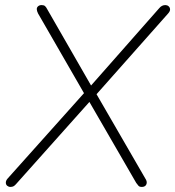

<svg xmlns="http://www.w3.org/2000/svg" viewBox="-20 -731 691 757"><path d="M21 6Q14 6 8.5 1.5Q3 -3 3 -11Q3 -19 10 -27L315 -368V-357L130 -678Q125 -688 125 -695Q125 -702 130.5 -706.5Q136 -711 144 -711Q153 -711 157.5 -707Q162 -703 166 -695L343 -387H333L608 -699Q613 -705 619 -708Q625 -711 632 -711Q639 -711 644.5 -706.5Q650 -702 650.5 -694.5Q651 -687 643 -678L354 -352V-371L553 -27Q559 -18 558.5 -10.5Q558 -3 553 1.5Q548 6 539 6Q530 6 526 1.5Q522 -3 517 -10L325 -342H344L44 -6Q39 0 34 3Q29 6 21 6Z"/></svg>

Font: Nunito ExtraLight
Style: Italic
Weight: 200
Italic angle: -9°
Designer: Vernon Adams
Foundry: Vernon Adams
Version: Version 3.602